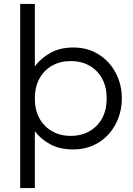

<svg xmlns="http://www.w3.org/2000/svg" viewBox="-20 -740 674 970"><path d="M82 210V-720H156V-405Q187.5 -446.5 235.5 -473.2Q283.5 -500 350.5 -500Q423.5 -500 478.8 -465Q534 -430 564.8 -371.5Q595.5 -313 595.5 -242.5Q595.5 -189.5 577.8 -142.8Q560 -96 527.5 -60.5Q495 -25 450 -5Q405 15 350.5 15Q283.5 15 235.5 -10.2Q187.5 -35.5 156 -77V210ZM337.5 -53.5Q390.5 -53.5 431.5 -76.8Q472.5 -100 495.8 -142.2Q519 -184.5 519 -242.5Q519 -300.5 495.8 -343Q472.5 -385.5 431.5 -408.5Q390.5 -431.5 337.5 -431.5Q284.5 -431.5 243.5 -408.5Q202.5 -385.5 179.2 -343Q156 -300.5 156 -242.5Q156 -184.5 179.2 -142.2Q202.5 -100 243.5 -76.8Q284.5 -53.5 337.5 -53.5Z"/></svg>

Font: Geologica Roman ExtraLight
Style: Regular
Weight: 250
Designer: Sindre Bremnes, Frode Helland
Foundry: Monokrom Skriftforlag AS
Version: Version 1.010;gftools[0.9.28]